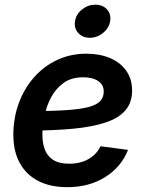

<svg xmlns="http://www.w3.org/2000/svg" viewBox="-20 -775 617 807"><path d="M262.2 11.7Q191.4 11.7 140.4 -14.6Q89.4 -41 62.3 -91.3Q35.2 -141.6 36.1 -213.9Q37.1 -283.2 60.1 -344.2Q83 -405.3 124.3 -451.4Q165.5 -497.6 221.2 -523.4Q276.9 -549.3 342.8 -549.3Q398.9 -549.3 442.4 -531Q485.8 -512.7 510.5 -477.8Q535.2 -442.9 535.2 -394.5Q535.2 -344.2 507.3 -311.5Q479.5 -278.8 424.3 -260.3Q369.1 -241.7 286.9 -233.9Q204.6 -226.1 95.7 -226.1L109.9 -308.1Q201.7 -308.1 261.5 -312.3Q321.3 -316.4 355 -325.9Q388.7 -335.4 402.3 -351.3Q416 -367.2 416 -390.6Q416 -418.5 392.8 -434.3Q369.6 -450.2 329.6 -450.2Q280.3 -450.2 247.3 -426.5Q214.4 -402.8 194.8 -366Q175.3 -329.1 166.7 -287.8Q158.2 -246.6 158.2 -211.4Q157.7 -176.8 167.7 -148.4Q177.7 -120.1 202.6 -103.5Q227.5 -86.9 271 -86.9Q317.9 -86.9 352.3 -106.7Q386.7 -126.5 402.3 -160.2L518.1 -145Q490.2 -73.7 422.6 -31Q355 11.7 262.2 11.7ZM357.4 -616.2Q326.7 -616.2 308.6 -636.7Q290.5 -657.2 295.4 -686Q299.8 -715.3 325 -735.4Q350.1 -755.4 380.9 -755.4Q411.6 -755.4 429.7 -735.4Q447.8 -715.3 442.9 -686Q438.5 -657.2 413.3 -636.7Q388.2 -616.2 357.4 -616.2Z"/></svg>

Font: Inter 18pt SemiBold
Style: Italic
Weight: 600
Italic angle: -9.3988°
Designer: Rasmus Andersson
Foundry: rsms
Version: Version 4.001;git-66647c0bb